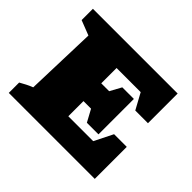

<svg xmlns="http://www.w3.org/2000/svg" viewBox="-130 -711 878 878"><g transform="rotate(45 309.0 -272.0)"><path d="M491 -207H573V0H17V-67Q31 -75 46.5 -83Q62 -91 78 -97L89 -443L17 -471V-544H565V-352H483L441 -429H285V-330H336L366 -385H441V-156H366L334 -215H285V-117H446Z"/></g></svg>

Font: Piazzolla SC Black
Style: Regular
Weight: 900
Designer: Juan Pablo del Peral
Foundry: Huerta Tipografica
Version: Version 1.330